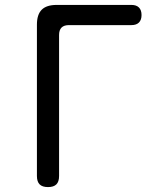

<svg xmlns="http://www.w3.org/2000/svg" viewBox="-20 -750 640 780"><path d="M175 10Q152 10 141 -1Q130 -12 130 -35V-650Q130 -691 149.5 -710.5Q169 -730 210 -730H514Q534 -730 544.5 -719.5Q555 -709 555 -689Q555 -669 544.5 -658.5Q534 -648 514 -648H260Q240 -648 230 -638Q220 -628 220 -608V-35Q220 -12 209 -1Q198 10 175 10Z"/></svg>

Font: Maple Mono NL
Style: Regular
Weight: 400
Monospace: yes
Designer: subframe7536
Version: Version 7.000